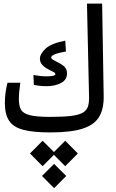

<svg xmlns="http://www.w3.org/2000/svg" viewBox="-20 -713 626 1038"><path d="M252 2.9Q159.7 2.9 106 -11.2Q52.2 -25.4 29.3 -60.3Q6.3 -95.2 6.3 -156.7Q6.3 -211.4 20.5 -265.6H89.8Q86.4 -243.2 84.2 -220Q82 -196.8 82 -176.8Q82 -142.1 93 -121.1Q104 -100.1 140.1 -90.6Q176.3 -81.1 251.5 -81.1Q322.8 -81.1 365 -86.4Q407.2 -91.8 428.2 -104.2Q449.2 -116.7 455.8 -138.2Q462.4 -159.7 461.4 -191.4L450.2 -693.4H532.2L540.5 -194.8Q542 -126.5 516.8 -82.8Q491.7 -39.1 428.5 -18.1Q365.2 2.9 252 2.9ZM233.9 -247.1Q212.4 -247.1 194.3 -249Q176.3 -251 163.1 -253.9L160.6 -307.6Q179.7 -304.2 196.5 -302.2Q213.4 -300.3 231 -300.3Q279.3 -300.3 279.3 -312Q279.3 -318.4 272 -322.3Q264.6 -326.2 241.7 -337.9Q220.2 -349.1 208 -363Q195.8 -377 195.8 -396Q195.8 -420.9 226.1 -449.7Q256.3 -478.5 333 -493.2L336.4 -434.6Q256.8 -420.9 256.8 -402.3Q256.8 -395.5 266.6 -389.9Q276.4 -384.3 295.4 -374.5Q323.7 -360.4 333 -346.9Q342.3 -333.5 342.3 -316.4Q342.3 -280.8 309.1 -263.9Q275.9 -247.1 233.9 -247.1ZM332.5 47.9 400.9 116.7 332.5 185.5 271.5 124 210.4 185.5 142.1 116.7 210.4 47.9 271.5 108.9ZM272.5 172.9 337.9 238.3 272.5 304.2 207 238.3Z"/></svg>

Font: Cascadia Code NF SemiLight
Style: Regular
Weight: 350
Monospace: yes
Designer: Aaron Bell
Foundry: Saja Typeworks
Version: Version 2404.023; ttfautohint (v1.8.4)